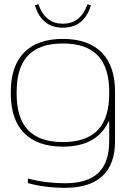

<svg xmlns="http://www.w3.org/2000/svg" viewBox="-20 -696 618 923"><path d="M32 -256V-244C32 -85 115 9 282 9C391 9 464 -31 502 -112H505V-19C505 120 437 185 292 185C237 185 172 178 114 162V184C165 199 232 207 292 207C453 207 533 129 533 -17V-256C533 -415 450 -509 282 -509C115 -509 32 -415 32 -256ZM60 -246V-254C60 -406 128 -487 282 -487C437 -487 505 -406 505 -254V-246C505 -94 437 -13 282 -13C128 -13 60 -94 60 -246ZM148 -670 164 -676C189 -609 228 -582 282 -582C337 -582 376 -609 401 -676L417 -670C394 -596 349 -563 282 -563C216 -563 171 -596 148 -670Z"/></svg>

Font: LT Wave Thin
Style: Regular
Weight: 100
Designer: Daniel Lyons
Version: Version 2.5 (Glyphs App)